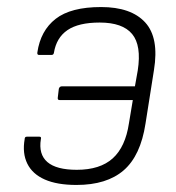

<svg xmlns="http://www.w3.org/2000/svg" viewBox="-20 -514 499 545"><path d="M267 -494Q352 -494 392 -450.5Q432 -407 417 -315L393 -163Q379 -72 331 -30.5Q283 11 197 11Q142 11 107 -4.5Q72 -20 57.5 -49.5Q43 -79 50 -119Q50 -126 56 -126H92Q98 -126 96 -119Q89 -76 114.5 -54Q140 -32 198 -32Q264 -32 300 -64.5Q336 -97 346 -164L357 -230H149Q143 -230 144 -237L147 -262Q149 -269 156 -269H363L371 -314Q382 -385 355 -417.5Q328 -450 263 -450Q203 -450 171.5 -428.5Q140 -407 133 -364Q132 -358 126 -358H91Q85 -358 86 -365Q95 -427 138 -460.5Q181 -494 267 -494Z"/></svg>

Font: Sofia Sans Semi Condensed Light
Style: Italic
Weight: 300
Italic angle: -9°
Version: Version 4.100